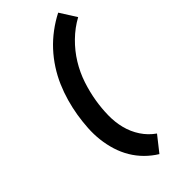

<svg xmlns="http://www.w3.org/2000/svg" viewBox="-309 -901 1121 1121"><g transform="rotate(-45 252.0 -340.0)"><path d="M274 161Q235 137 202.5 104.5Q170 72 146.5 32.5Q123 -7 109 -52Q95 -97 89.5 -144.5Q84 -192 87 -241.5Q90 -291 98 -340Q106 -389 120 -438.5Q134 -488 154.5 -535.5Q175 -583 204 -628Q233 -673 269.5 -712.5Q306 -752 349.5 -784.5Q393 -817 440 -841L504 -740Q447 -709 399 -662Q351 -615 317 -559.5Q283 -504 263 -443.5Q243 -383 233 -322Q224 -266 223 -210.5Q222 -155 235 -103.5Q248 -52 277 -8Q306 36 349 66Z"/></g></svg>

Font: Iosevka Term Curly Heavy
Style: Italic
Weight: 900
Italic angle: -9°
Designer: Belleve Invis
Foundry: Belleve Invis
Version: Version 32.3.0